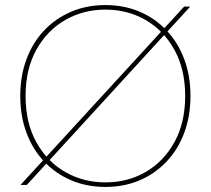

<svg xmlns="http://www.w3.org/2000/svg" viewBox="-20 -730 832 758"><path d="M61 0 707 -704H731L86 0ZM396 8Q323 8 261.5 -18Q200 -44 154.5 -92Q109 -140 84.5 -206Q60 -272 60 -351Q60 -430 84.5 -496Q109 -562 154.5 -610Q200 -658 261.5 -684Q323 -710 396 -710Q470 -710 531 -684Q592 -658 637.5 -610Q683 -562 707.5 -496Q732 -430 732 -351Q732 -272 707.5 -206Q683 -140 637.5 -92Q592 -44 531 -18Q470 8 396 8ZM396 -10Q484 -10 555 -51Q626 -92 668.5 -168.5Q711 -245 711 -351Q711 -457 668.5 -533.5Q626 -610 555 -651Q484 -692 396 -692Q309 -692 237.5 -651Q166 -610 123.5 -533.5Q81 -457 81 -351Q81 -245 123.5 -168.5Q166 -92 237.5 -51Q309 -10 396 -10Z"/></svg>

Font: Poppins Variable
Style: Regular
Weight: 100
Designer: Jonny Pinhorn
Foundry: Indian Type Foundry
Version: Version 6.000